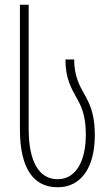

<svg xmlns="http://www.w3.org/2000/svg" viewBox="-20 -780 465 810"><path d="M223 10C325 10 380 -77 380 -210C380 -281 367 -328 340 -375C315 -419 293 -459 293 -529H256C256 -448 281 -407 307 -360C331 -318 342 -276 342 -212C342 -101 301 -24 223 -24C144 -24 101 -99 101 -236V-760H64V-235C64 -61 127 10 223 10Z"/></svg>

Font: Noto Sans Georgian ExtraCondensed ExtraLight
Style: Regular
Weight: 200
Width: 2
Designer: Monotype Design Team, Akaki Razmadze
Foundry: Google LLC
Version: Version 2.005